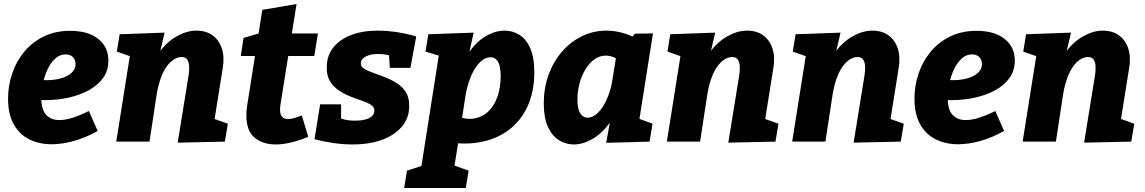

<svg xmlns="http://www.w3.org/2000/svg" viewBox="-20 -703 5683 953"><path d="M236 13Q175 13 126 -11Q77 -35 48.5 -85.5Q20 -136 20 -214Q20 -278 40.5 -338.5Q61 -399 100.5 -446.5Q140 -494 197.5 -522Q255 -550 328 -550Q417 -550 467.5 -510Q518 -470 518 -402Q518 -353 492 -316.5Q466 -280 421.5 -255.5Q377 -231 320.5 -218.5Q264 -206 203 -206Q191 -206 182.5 -206.5Q174 -207 168 -207L177 -307Q186 -306 195.5 -305.5Q205 -305 214 -305Q240 -305 265.5 -310Q291 -315 311 -325Q331 -335 343 -350Q355 -365 355 -385Q355 -406 342 -419.5Q329 -433 305 -433Q277 -433 254.5 -412.5Q232 -392 216.5 -359.5Q201 -327 193 -289.5Q185 -252 185 -218Q185 -159 209 -133Q233 -107 274 -107Q305 -107 342 -119Q379 -131 421 -152L465 -53Q406 -20 347.5 -3.5Q289 13 236 13Z M862 5 915 -322Q920 -349 919 -371.5Q918 -394 909.5 -407Q901 -420 881 -420Q863 -420 844 -408.5Q825 -397 808.5 -374.5Q792 -352 779 -317.5Q766 -283 758 -236L722 0H557L637 -504L696 -399L560 -447L574 -533L797 -541L760 -383L708 -290Q725 -380 766 -437.5Q807 -495 857.5 -523Q908 -551 954 -551Q1004 -551 1036.5 -526.5Q1069 -502 1082 -459.5Q1095 -417 1085 -362L1041 -86L970 -139L1111 -89L1096 0Z M1510 -24Q1467 -6 1425.5 4Q1384 14 1349 14Q1284 14 1243.5 -20Q1203 -54 1203 -129Q1203 -140 1203.5 -150.5Q1204 -161 1206 -174L1249 -446L1265 -425H1175L1189 -515L1289 -544L1260 -515L1282 -654L1452 -683L1425 -515L1414 -537H1558L1540 -425H1393L1414 -446L1372 -183Q1371 -179 1370.5 -172.5Q1370 -166 1370 -159Q1370 -134 1380.5 -123Q1391 -112 1410 -112Q1424 -112 1441 -117Q1458 -122 1478 -130Z M1730 14Q1684 14 1635 7Q1586 0 1541 -12L1569 -185H1673V-91L1652 -123Q1670 -114 1692.5 -109Q1715 -104 1742 -104Q1770 -104 1791.5 -109.5Q1813 -115 1825.5 -126Q1838 -137 1838 -153Q1839 -171 1821.5 -182.5Q1804 -194 1777 -203Q1750 -212 1719.5 -224Q1689 -236 1662 -254Q1635 -272 1618 -299.5Q1601 -327 1602 -370Q1602 -425 1633 -465.5Q1664 -506 1721 -528.5Q1778 -551 1855 -551Q1900 -551 1949.5 -543.5Q1999 -536 2046 -522L2017 -366H1915L1910 -442L1935 -420Q1920 -428 1899 -431.5Q1878 -435 1858 -435Q1833 -435 1813.5 -429.5Q1794 -424 1783 -414Q1772 -404 1771 -390Q1770 -373 1787.5 -362Q1805 -351 1832.5 -341.5Q1860 -332 1890.5 -320Q1921 -308 1949 -290.5Q1977 -273 1994.5 -245.5Q2012 -218 2011 -175Q2011 -119 1976.5 -76.5Q1942 -34 1879 -10Q1816 14 1730 14Z M1986 230 2000 144 2149 96 2061 190 2161 -447 2181 -420 2092 -447 2106 -533 2331 -541 2296 -382 2251 -291Q2265 -375 2301.5 -433Q2338 -491 2387 -521Q2436 -551 2485 -551Q2524 -551 2557.5 -530.5Q2591 -510 2611.5 -464.5Q2632 -419 2632 -343Q2632 -247 2598 -174Q2564 -101 2502 -55.5Q2440 -10 2355 4Q2270 18 2168 -4L2258 -19L2224 195L2166 94L2306 144L2292 230ZM2269 -89 2236 -131Q2289 -108 2331 -114.5Q2373 -121 2403 -149Q2433 -177 2449 -222.5Q2465 -268 2465 -325Q2465 -375 2451.5 -397Q2438 -419 2414 -419Q2396 -419 2377.5 -406.5Q2359 -394 2342 -369.5Q2325 -345 2312 -310Q2299 -275 2291 -231Z M2828 14Q2788 14 2754 -7.5Q2720 -29 2699.5 -73.5Q2679 -118 2679 -190Q2679 -265 2702.5 -330.5Q2726 -396 2768.5 -445.5Q2811 -495 2868 -523Q2925 -551 2990 -551Q3036 -551 3083 -536Q3130 -521 3176 -487L3102 -503L3132 -536L3221 -537L3141 -31L3083 -139L3219 -89L3204 0L2989 6L3018 -157L3067 -248Q3053 -164 3014.5 -105.5Q2976 -47 2926 -16.5Q2876 14 2828 14ZM2897 -119Q2915 -119 2934 -132Q2953 -145 2969.5 -169.5Q2986 -194 2999.5 -229Q3013 -264 3020 -308L3042 -445L3069 -392Q3047 -410 3027 -418.5Q3007 -427 2987 -427Q2956 -427 2930.5 -408.5Q2905 -390 2886 -359Q2867 -328 2856.5 -289Q2846 -250 2846 -209Q2846 -164 2859.5 -141.5Q2873 -119 2897 -119Z M3595 5 3648 -322Q3653 -349 3652 -371.5Q3651 -394 3642.5 -407Q3634 -420 3614 -420Q3596 -420 3577 -408.5Q3558 -397 3541.5 -374.5Q3525 -352 3512 -317.5Q3499 -283 3491 -236L3455 0H3290L3370 -504L3429 -399L3293 -447L3307 -533L3530 -541L3493 -383L3441 -290Q3458 -380 3499 -437.5Q3540 -495 3590.5 -523Q3641 -551 3687 -551Q3737 -551 3769.5 -526.5Q3802 -502 3815 -459.5Q3828 -417 3818 -362L3774 -86L3703 -139L3844 -89L3829 0Z M4217 5 4270 -322Q4275 -349 4274 -371.5Q4273 -394 4264.5 -407Q4256 -420 4236 -420Q4218 -420 4199 -408.5Q4180 -397 4163.5 -374.5Q4147 -352 4134 -317.5Q4121 -283 4113 -236L4077 0H3912L3992 -504L4051 -399L3915 -447L3929 -533L4152 -541L4115 -383L4063 -290Q4080 -380 4121 -437.5Q4162 -495 4212.5 -523Q4263 -551 4309 -551Q4359 -551 4391.5 -526.5Q4424 -502 4437 -459.5Q4450 -417 4440 -362L4396 -86L4325 -139L4466 -89L4451 0Z M4735 13Q4674 13 4625 -11Q4576 -35 4547.5 -85.5Q4519 -136 4519 -214Q4519 -278 4539.5 -338.5Q4560 -399 4599.5 -446.5Q4639 -494 4696.5 -522Q4754 -550 4827 -550Q4916 -550 4966.5 -510Q5017 -470 5017 -402Q5017 -353 4991 -316.5Q4965 -280 4920.5 -255.5Q4876 -231 4819.5 -218.5Q4763 -206 4702 -206Q4690 -206 4681.5 -206.5Q4673 -207 4667 -207L4676 -307Q4685 -306 4694.5 -305.5Q4704 -305 4713 -305Q4739 -305 4764.5 -310Q4790 -315 4810 -325Q4830 -335 4842 -350Q4854 -365 4854 -385Q4854 -406 4841 -419.5Q4828 -433 4804 -433Q4776 -433 4753.5 -412.5Q4731 -392 4715.5 -359.5Q4700 -327 4692 -289.5Q4684 -252 4684 -218Q4684 -159 4708 -133Q4732 -107 4773 -107Q4804 -107 4841 -119Q4878 -131 4920 -152L4964 -53Q4905 -20 4846.5 -3.5Q4788 13 4735 13Z M5361 5 5414 -322Q5419 -349 5418 -371.5Q5417 -394 5408.5 -407Q5400 -420 5380 -420Q5362 -420 5343 -408.5Q5324 -397 5307.5 -374.5Q5291 -352 5278 -317.5Q5265 -283 5257 -236L5221 0H5056L5136 -504L5195 -399L5059 -447L5073 -533L5296 -541L5259 -383L5207 -290Q5224 -380 5265 -437.5Q5306 -495 5356.5 -523Q5407 -551 5453 -551Q5503 -551 5535.5 -526.5Q5568 -502 5581 -459.5Q5594 -417 5584 -362L5540 -86L5469 -139L5610 -89L5595 0Z"/></svg>

Font: Bitter Thin ExtraBold
Style: Italic
Weight: 800
Italic angle: -9°
Version: Version 2.002